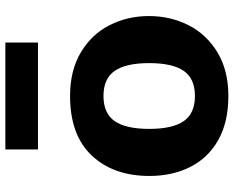

<svg xmlns="http://www.w3.org/2000/svg" viewBox="-98 -764 874 718"><g transform="rotate(-90 339.0 -405.0)"><path d="M40 0ZM40 -283Q40 -418 116.5 -499Q193 -580 339 -580Q435 -580 502.5 -539.5Q570 -499 604 -432Q638 -365 638 -285Q638 -205 604 -137.5Q570 -70 502.5 -29Q435 12 339 12Q241 12 174 -26Q107 -64 73.5 -131Q40 -198 40 -283ZM462 -284Q462 -371 433 -413Q404 -455 339 -455Q274 -455 245 -413Q216 -371 216 -284Q216 -197 245 -155Q274 -113 339 -113Q404 -113 433 -155Q462 -197 462 -284ZM139 -822H539V-700H139Z"/></g></svg>

Font: Martel Sans Black
Style: Regular
Weight: 900
Designer: Dan Reynolds and Mathieu Réguer
Foundry: Dan Reynolds and Mathieu Réguer
Version: Version 1.002; ttfautohint (v1.1) -l 5 -r 5 -G 72 -x 0 -D la